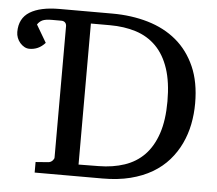

<svg xmlns="http://www.w3.org/2000/svg" viewBox="-65 -726 883 780"><g transform="rotate(5 376.0 -335.5)"><path d="M616.2 -335Q616.2 -413.6 597.9 -468.5Q579.6 -523.4 545.4 -557.9Q511.2 -592.3 463.1 -607.7Q415 -623 356 -623H278.8V-47.9L360.8 -48.8Q418.5 -49.3 465.8 -65.2Q513.2 -81.1 546.4 -115.2Q579.6 -149.4 597.9 -203.6Q616.2 -257.8 616.2 -335ZM729 -336.9Q729 -293 720.7 -251.2Q712.4 -209.5 694.6 -171.9Q676.8 -134.3 649.2 -102.8Q621.6 -71.3 582.8 -48.3Q543.9 -25.4 493.7 -12.7Q443.4 0 380.9 0H104V-43L155.8 -46.9Q165.5 -47.9 172.4 -54.9Q179.2 -62 179.2 -67.9V-603Q179.2 -612.8 173.6 -618.4Q168 -624 158.2 -624H120.1Q93.8 -624 81.3 -618.2Q68.8 -612.3 61 -600.1L103 -528.8Q88.9 -513.2 73 -506.1Q57.1 -499 39.1 -499Q27.8 -499 18.1 -504.4Q8.3 -509.8 0.5 -518.8Q-7.3 -527.8 -11.7 -539.3Q-16.1 -550.8 -16.1 -563Q-16.1 -618.7 26.1 -644.8Q68.4 -670.9 147 -670.9H361.8Q440.4 -670.9 507.8 -651.1Q575.2 -631.3 624.3 -590.3Q673.3 -549.3 701.2 -486.3Q729 -423.3 729 -336.9Z"/></g></svg>

Font: Charis SIL Am
Style: Regular
Weight: 400
Foundry: SIL International
Version: Version 5.000